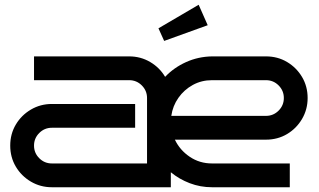

<svg xmlns="http://www.w3.org/2000/svg" viewBox="-20 -787 1339 807"><path d="M1273 -375Q1273 -327 1249.5 -287Q1226 -247 1186.5 -223.5Q1147 -200 1098 -200H715Q736 -156 777.5 -128Q819 -100 871 -100H1198V0H871Q822 0 777.5 -17Q733 -34 698 -63V0H198Q150 0 110 -23.5Q70 -47 46.5 -86.5Q23 -126 23 -175Q23 -224 46.5 -263.5Q70 -303 110 -326.5Q150 -350 198 -350H548V-250H198Q167 -250 145 -228Q123 -206 123 -175Q123 -144 145 -122Q167 -100 198 -100H598V-375Q598 -406 576 -428Q554 -450 523 -450H123V-550H523Q571 -550 611 -526.5Q651 -503 674 -464Q711 -503 762 -526Q813 -549 871 -550H1098Q1147 -550 1186.5 -526.5Q1226 -503 1249.5 -463.5Q1273 -424 1273 -375ZM1098 -300Q1129 -300 1151 -322Q1173 -344 1173 -375Q1173 -406 1151 -428Q1129 -450 1098 -450H871Q827 -450 790.5 -430Q754 -410 730 -376Q706 -342 700 -300ZM853 -681 670 -615 646 -668 815 -767Z"/></svg>

Font: Bruno Ace
Style: Regular
Weight: 400
Version: Version 1.100; ttfautohint (v1.8.4.7-5d5b);gftools[0.9.27]